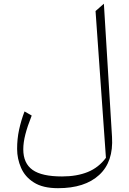

<svg xmlns="http://www.w3.org/2000/svg" viewBox="-20 -734 688 1021"><path d="M532.4 -714.3 488.1 -675.2 543.3 105.2C517.6 139.5 485.7 164.8 447.1 180.5C408.6 196.2 362.9 204.3 310 204.3C238.6 204.3 186.2 192.9 153.3 169.5C120.5 146.2 103.8 110 103.8 60C103.8 35.7 107.6 9 114.8 -19C121.9 -47.1 133.3 -81 148.6 -119.5L110.5 -141.4C98.1 -109.5 88.6 -76.7 81.4 -43.8C74.3 -11 71 23.3 71 58.1C71 92.9 78.1 126.2 91.9 158.1C105.7 190 128.1 216.2 160 236.2C191.9 256.7 234.8 266.7 288.6 266.7C383.8 266.7 456.7 243.3 507.6 196.2C558.6 149.5 581 82.4 575.7 -5.7Z"/></svg>

Font: Pinar Light
Style: Regular
Weight: 300
Designer: Amin Abedi
Version: Version 2.00;September 9, 2021;FontCreator 13.0.0.2683 64-bi